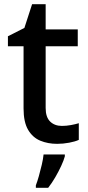

<svg xmlns="http://www.w3.org/2000/svg" viewBox="-20 -680 423 921"><path d="M277 -76Q298 -76 320 -80Q342 -84 358 -89V-9Q341 -1 312 4.5Q283 10 254 10Q210 10 173.5 -5Q137 -20 115 -57Q93 -94 93 -160V-458H18V-506L97 -546L134 -660H199V-539H353V-458H199V-162Q199 -118 220.5 -97Q242 -76 277 -76ZM291 70Q286 89 273.5 116Q261 143 245 170.5Q229 198 211 221H152V209Q159 191 166.5 164.5Q174 138 180.5 110Q187 82 189 61H291Z"/></svg>

Font: Noto Sans Hebrew Medium
Style: Regular
Weight: 500
Designer: Monotype Design Team
Foundry: Monotype Imaging Inc.
Version: Version 2.003